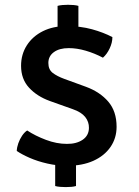

<svg xmlns="http://www.w3.org/2000/svg" viewBox="-20 -719 580 802"><path d="M260.5 -26.5Q218.5 -26.5 178 -35.8Q137.5 -45 104.2 -59.5Q71 -74 50 -88.5Q50.5 -103.5 56.5 -120.5Q62.5 -137.5 72.2 -152Q82 -166.5 93.5 -174Q127.5 -151.5 172 -134.8Q216.5 -118 259 -118Q299 -117.5 325 -135Q351 -152.5 351.5 -184.5Q352 -210 336 -230.2Q320 -250.5 284 -263L188.5 -297Q134.5 -316.5 101.2 -352.8Q68 -389 68 -444Q68 -492 92.2 -529.8Q116.5 -567.5 159.2 -588.8Q202 -610 257.5 -610Q316 -610 364.2 -596.8Q412.5 -583.5 449.5 -564Q449.5 -541 438.2 -517Q427 -493 410 -478Q375 -496.5 338.2 -507.2Q301.5 -518 267 -518Q228 -518 205 -501.2Q182 -484.5 182 -456Q182 -428.5 200.2 -414.5Q218.5 -400.5 248.5 -389.5L339 -356.5Q397.5 -335 432.2 -294.5Q467 -254 467 -189.5Q467 -142 441.5 -105Q416 -68 369.8 -47.2Q323.5 -26.5 260.5 -26.5ZM254.5 62.5Q242.5 62.5 230.8 61.5Q219 60.5 210.5 58V-58.5H297.5V58Q289.5 60.5 278 61.5Q266.5 62.5 254.5 62.5ZM220.5 -575V-694.5Q229.5 -697 241.2 -698Q253 -699 264 -699Q275.5 -699 287.2 -698Q299 -697 307.5 -694.5V-575Z"/></svg>

Font: Signika Negative Light Medium
Style: Regular
Weight: 500
Version: Version 2.001